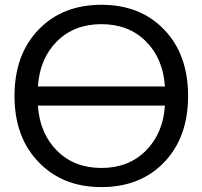

<svg xmlns="http://www.w3.org/2000/svg" viewBox="-20 -762 835 794"><path d="M136.7 -404.3H662.1Q654.3 -520.5 583 -591.3Q511.7 -662.1 399.4 -662.1Q287.1 -662.1 215.8 -591.3Q144.5 -520.5 136.7 -404.3ZM136.7 -325.2Q144.5 -210 215.8 -138.7Q287.1 -67.4 399.4 -67.4Q511.7 -67.4 583 -138.7Q654.3 -210 662.1 -325.2ZM139.6 -91.8Q40 -194.3 40 -365.2Q40 -536.1 139.2 -639.2Q238.3 -742.2 399.4 -742.2Q560.5 -742.2 659.2 -639.2Q757.8 -536.1 757.8 -365.2Q757.8 -194.3 659.2 -91.3Q560.5 11.7 399.4 11.7Q238.3 11.7 139.6 -91.8Z"/></svg>

Font: irohakakuC Regular
Style: Regular
Weight: 400
Designer: [Source Han Sans]
Ryoko NISHIZUKA Ë•øÂ°öÊ∂ºÂ≠ê (kana & ideographs); Paul D. Hunt (Latin, Greek & Cyrillic); Wenlong ZHAN
Version: Version 1.001.20160904